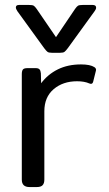

<svg xmlns="http://www.w3.org/2000/svg" viewBox="-20 -755 438 775"><path d="M158 -561 50 -710Q44 -719 44 -725Q44 -735 57 -735H97Q111 -735 116 -732Q121 -729 128 -719L206 -605L283 -719Q290 -729 295 -732Q300 -735 314 -735H354Q368 -735 368 -724Q368 -718 362 -710L254 -561Q245 -549 240 -545.5Q235 -542 223 -542H189Q177 -542 172 -545.5Q167 -549 158 -561ZM68 -30V-455Q68 -469 72.5 -474.5Q77 -480 91 -480H124Q135 -480 139.5 -475Q144 -470 145 -459L146 -419Q173 -455 213.5 -475Q254 -495 307 -495Q344 -495 361 -484Q370 -478 367 -469L356 -425Q353 -413 341 -418Q321 -427 291 -427Q234 -427 196.5 -395Q159 -363 159 -306V-30Q159 -15 152 -7.5Q145 0 129 0H99Q68 0 68 -30Z"/></svg>

Font: Mitr Light
Style: Regular
Weight: 300
Designer: Thanarat Vachiruckul
Foundry: Cadson Demak
Version: Version 1.003